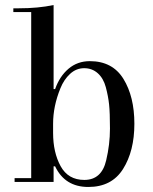

<svg xmlns="http://www.w3.org/2000/svg" viewBox="-20 -723 610 763"><path d="M193 -369H199Q217 -420 252.5 -450Q288 -480 337 -480Q427 -480 470.5 -409.5Q514 -339 514 -231Q514 -123 469 -51.5Q424 20 331 20Q238 20 199 -62H193V0H38V-15H104V-675H33V-690H54Q132 -690 193 -703ZM191 -231V-195Q191 -117 221 -62.5Q251 -8 315 -8Q384 -8 402 -86Q417 -149 417 -212Q417 -275 413.5 -308Q410 -341 400.5 -376.5Q391 -412 368.5 -432Q346 -452 314.5 -452Q283 -452 258.5 -429.5Q234 -407 220 -372Q191 -301 191 -231Z"/></svg>

Font: Elsie Swash Caps
Style: Regular
Weight: 400
Designer: Alejandro Inler
Foundry: Alejandro Inler
Version: 1.003